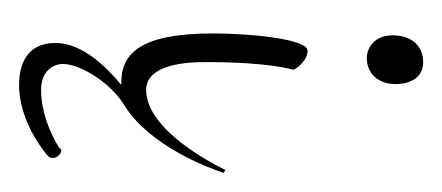

<svg xmlns="http://www.w3.org/2000/svg" viewBox="-151 -213 463 201"><g transform="rotate(90 80.5 -112.5)"><path d="M33 -203C21 -203 15 -144 15 -104C15 -26 37 -7 69 -8C42 14 25 38 25 61C25 92 49 99 69 99C91 99 117 90 142 70C152 62 137 50 135 57C117 68 95 76 74 76C55 76 47 64 47 53C47 34 68 2 90 -11C132 -37 155 -97 161 -115L158 -117C138 -77 107 -34 74 -34C58 -34 45 -50 45 -96C45 -165 53 -187 53 -188C53 -190 44 -203 33 -203ZM45 -324C29 -324 17 -313 17 -292C17 -273 30 -265 41 -265C56 -265 68 -276 68 -295C68 -311 61 -324 45 -324Z"/></g></svg>

Font: Stalemate
Style: Regular
Weight: 400
Designer: Astigmatic (AOETI)
Foundry: Astigmatic (AOETI)
Version: Version 001.000